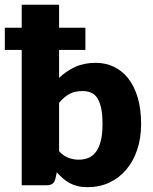

<svg xmlns="http://www.w3.org/2000/svg" viewBox="-38 -768 633 796"><path d="M207 -141Q224.5 -122 245 -114Q265.5 -106 288 -106Q309.5 -106 327.5 -113Q345.5 -120 358.8 -137Q372 -154 379.5 -182.2Q387 -210.5 387 -253.5Q387 -294.5 381 -321.2Q375 -348 364.2 -363.2Q353.5 -378.5 338.5 -384.5Q323.5 -390.5 305 -390.5Q271 -390.5 249 -378Q227 -365.5 207 -342ZM207 -445Q236 -473 272.8 -490.2Q309.5 -507.5 359 -507.5Q399.5 -507.5 434 -491.2Q468.5 -475 493.5 -443.2Q518.5 -411.5 532.8 -364Q547 -316.5 547 -253.5Q547 -195.5 530.8 -147.2Q514.5 -99 485.2 -64.5Q456 -30 415.2 -11Q374.5 8 325 8Q302 8 283.8 3.5Q265.5 -1 250.2 -9.2Q235 -17.5 222.2 -29Q209.5 -40.5 197.5 -54L192 -28Q188 -12 179 -6Q170 0 155 0H52V-561H-18V-653H52V-748.5H207V-653H316V-561H207Z"/></svg>

Font: Lato 2
Style: Regular
Weight: 900
Designer: Lukasz Dziedzic with Adam Twardoch and Botio Nikoltchev
Foundry: tyPoland Lukasz Dziedzic
Version: Version 2.015; 2015-08-06; http://www.latofonts.com/